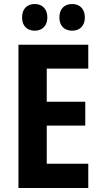

<svg xmlns="http://www.w3.org/2000/svg" viewBox="-20 -937 507 957"><path d="M90 -850C90 -807 116 -784 153 -784C190 -784 216 -808 216 -850C216 -893 190 -917 153 -917C116 -917 90 -894 90 -850ZM276 -850C276 -807 302 -784 340 -784C377 -784 403 -808 403 -850C403 -893 377 -917 340 -917C302 -917 276 -894 276 -850ZM420 0V-121H213V-311H405V-430H213V-595H420V-714H72V0Z"/></svg>

Font: Noto Sans Myanmar Condensed
Style: Bold
Weight: 700
Width: 3
Designer: Monotype Design Team
Foundry: Monotype Imaging Inc.
Version: Version 2.107